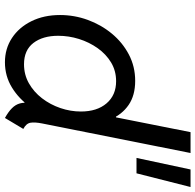

<svg xmlns="http://www.w3.org/2000/svg" viewBox="-27 -765 800 786"><g transform="rotate(90 373.0 -372.0)"><path d="M462.9 7.8Q437.5 -6.3 422.9 -21Q408.2 -35.6 403.3 -53.7Q398.4 -71.8 402.3 -95.7L422.9 -72.3H376L413.1 -128.9L463.9 -382.8L449.7 -446.8H460.4L521 -752H606.4L485.4 -144.5Q479.5 -114.7 482.4 -96.9Q485.4 -79.1 507.8 -67.4ZM234.9 7.8Q179.2 7.8 135.5 -21Q91.8 -49.8 66.7 -100.8Q41.5 -151.9 41.5 -217.8Q41.5 -276.4 61.5 -331.3Q81.5 -386.2 117.7 -429.9Q153.8 -473.6 203.1 -499.5Q252.4 -525.4 311 -525.4Q370.6 -525.4 409.7 -498.5Q448.7 -471.7 468.3 -425Q487.8 -378.4 487.8 -319.3Q487.8 -260.7 469.7 -202.6Q451.7 -144.5 418.2 -96.9Q384.8 -49.3 338.1 -20.8Q291.5 7.8 234.9 7.8ZM243.2 -70.3Q285.6 -70.3 321 -90.3Q356.4 -110.4 382.3 -144Q408.2 -177.7 422.4 -219.2Q436.5 -260.7 436.5 -303.2Q436.5 -369.1 403.1 -408.2Q369.6 -447.3 312.5 -447.3Q270 -447.3 235.8 -426.8Q201.7 -406.2 177.2 -371.8Q152.8 -337.4 139.6 -295.4Q126.5 -253.4 126.5 -210.4Q126.5 -147 156 -108.6Q185.5 -70.3 243.2 -70.3ZM626.5 -530.8 673.8 -752H745.6L689.5 -530.8Z"/></g></svg>

Font: Reddit Sans
Style: Italic
Weight: 400
Italic angle: -11.25°
Designer: Stephen Hutchings
Version: Version 1.013